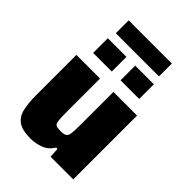

<svg xmlns="http://www.w3.org/2000/svg" viewBox="-248 -967 1085 1085"><g transform="rotate(45 295.0 -424.5)"><path d="M202 8Q136 8 104 -15Q72 -38 62 -82.5Q52 -127 52 -191V-510H241V-241Q241 -193 244 -172.5Q247 -152 258 -147Q269 -142 293 -142Q319 -142 330.5 -149Q342 -156 345 -177.5Q348 -199 348 -243V-510H537V0H356L352 -59H342Q318 -20 279.5 -6Q241 8 202 8ZM111 -585V-702H260V-585ZM330 -585V-702H479V-585ZM123 -754V-857H468V-754Z"/></g></svg>

Font: Saira ExtraBold
Style: Regular
Weight: 800
Designer: Hector Gatti with collaboration of the Omnibus-Type team
Foundry: Omnibus-Type
Version: Version 1.100; ttfautohint (v1.8.3)